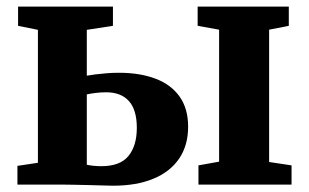

<svg xmlns="http://www.w3.org/2000/svg" viewBox="-20 -572 958 595"><path d="M595 0V-59.5L659 -71V-480L592.5 -492V-551.5H875V-492L814 -480V-70L883.5 -59.5V0ZM34 0V-58L97.5 -67.5V-479.5L36 -492V-551.5H330V-492L249 -479.5V-337.5Q260.5 -339.5 276 -341.5Q291.5 -343.5 310.5 -345Q329.5 -346.5 349 -346.5Q413.5 -346.5 461.8 -328.2Q510 -310 536.5 -272.8Q563 -235.5 563 -179.5Q563 -121 534.8 -80Q506.5 -39 454.5 -17.8Q402.5 3.5 330.5 3.5Q321.5 3.5 300.2 2.8Q279 2 253.8 1.5Q228.5 1 205.5 0.5Q182.5 0 170 0ZM294 -57Q352.5 -57 378.2 -88.8Q404 -120.5 404 -176Q404 -231.5 379.5 -258.8Q355 -286 309 -286Q292.5 -286 276.5 -284Q260.5 -282 249 -279.5V-61.5Q257.5 -59.5 269.5 -58.2Q281.5 -57 294 -57Z"/></svg>

Font: Merriweather 28pt ExtraBold
Style: Regular
Weight: 800
Version: Version 2.100